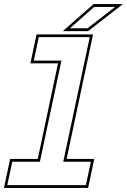

<svg xmlns="http://www.w3.org/2000/svg" viewBox="-54 -918 621 938"><path d="M-34.5 0 -4.5 -141.5H130.5L229.5 -608.5H94.5L124.5 -750H400.5L271.5 -141.5H406.5L376.5 0ZM-18.5 -13.5H365.5L390 -128H255L384.5 -736.5H135.5L111 -622H246L141 -128H6ZM253 -766 403 -898H546.5L376.5 -766ZM288 -780H374L508 -884H406Z"/></svg>

Font: Tourney Thin Thin
Style: Italic
Weight: 250
Italic angle: -12°
Version: Version 1.015